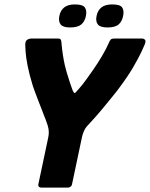

<svg xmlns="http://www.w3.org/2000/svg" viewBox="-20 -847 677 867"><path d="M371 -275Q364 -267 358 -252.5Q352 -238 350 -227L305 -14Q304 -8 298.5 -4Q293 0 288 0H165Q159 0 155.5 -4Q152 -8 153 -14L198 -227Q204 -254 195 -281.5Q186 -309 179 -325Q177 -331 169.5 -350Q162 -369 153 -392Q144 -415 137 -434.5Q130 -454 128 -460Q112 -512 104.5 -551Q97 -590 95.5 -614.5Q94 -639 94 -645Q94 -662 103 -667.5Q112 -673 123 -673H241Q250 -673 253 -670Q256 -667 257 -659Q260 -625 264 -599Q268 -573 272.5 -553.5Q277 -534 281 -521Q289 -494 295.5 -474.5Q302 -455 308 -439Q313 -428 316.5 -427Q320 -426 330 -439Q335 -445 340.5 -451Q346 -457 353.5 -466.5Q361 -476 371 -490Q382 -505 400.5 -531.5Q419 -558 439.5 -592Q460 -626 475 -661Q479 -669 483.5 -671Q488 -673 498 -673H621Q629 -673 634.5 -667.5Q640 -662 633 -645Q631 -639 618.5 -612.5Q606 -586 582 -544.5Q558 -503 519 -451Q510 -438 491.5 -415.5Q473 -393 451 -366Q429 -339 407.5 -315Q386 -291 371 -275ZM368 -775Q363 -750 347 -736.5Q331 -723 296 -723Q265 -723 254 -736.5Q243 -750 248 -775Q253 -800 270 -813.5Q287 -827 318 -827Q353 -827 363 -813.5Q373 -800 368 -775ZM536 -775Q531 -750 515.5 -736.5Q500 -723 465 -723Q433 -723 422 -736.5Q411 -750 416 -775Q421 -800 438 -813.5Q455 -827 487 -827Q522 -827 531.5 -813.5Q541 -800 536 -775Z"/></svg>

Font: Glory Thin ExtraBold
Style: Italic
Weight: 800
Italic angle: -12°
Version: Version 1.011